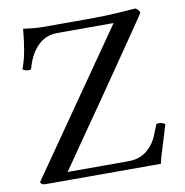

<svg xmlns="http://www.w3.org/2000/svg" viewBox="-75 -727 769 799"><g transform="rotate(-10 309.0 -327.5)"><path d="M211 -611Q162 -611 128 -577Q94 -543 78 -483Q75 -479 67 -479Q60 -479 52 -482Q44 -485 42 -487Q55 -521 62.5 -562.5Q70 -604 74 -653Q90 -651 112.5 -648.5Q135 -646 154 -646H344Q385 -646 416 -647Q447 -648 477.5 -650Q508 -652 549 -655Q552 -654 559 -647Q566 -640 566 -634Q566 -633 548 -606.5Q530 -580 500.5 -537Q471 -494 434.5 -441Q398 -388 359 -331Q320 -274 283 -221.5Q246 -169 217 -126.5Q188 -84 170.5 -59Q153 -34 153 -34H408Q440 -34 461.5 -43.5Q483 -53 499 -69Q520 -90 531.5 -117Q543 -144 551 -165Q552 -167 556 -167.5Q560 -168 564 -168Q572 -168 578.5 -165Q585 -162 588 -159Q577 -121 568.5 -94.5Q560 -68 553.5 -46.5Q547 -25 541 0H52Q44 0 37.5 -5Q31 -10 34 -14L449 -611Z"/></g></svg>

Font: Amiri
Style: Regular
Weight: 400
Designer: Khaled Hosny
Version: Version 0.114